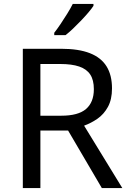

<svg xmlns="http://www.w3.org/2000/svg" viewBox="-20 -964 662 984"><path d="M294 -714Q383 -714 440.5 -691.5Q498 -669 526 -624Q554 -579 554 -511Q554 -454 533 -416Q512 -378 479.5 -355.5Q447 -333 411 -320L607 0H502L329 -295H187V0H97V-714ZM289 -636H187V-371H294Q381 -371 421 -405.5Q461 -440 461 -507Q461 -554 442.5 -582Q424 -610 386 -623Q348 -636 289 -636ZM459 -934Q450 -920 433 -900Q416 -880 395.5 -858.5Q375 -837 354.5 -817.5Q334 -798 316 -784H258V-796Q273 -815 290.5 -841Q308 -867 325 -894.5Q342 -922 353 -944H459Z"/></svg>

Font: Noto Sans Tamil
Style: Regular
Weight: 400
Designer: Jelle Bosma - Monotype Design Team
Foundry: Monotype Imaging Inc.
Version: Version 2.003